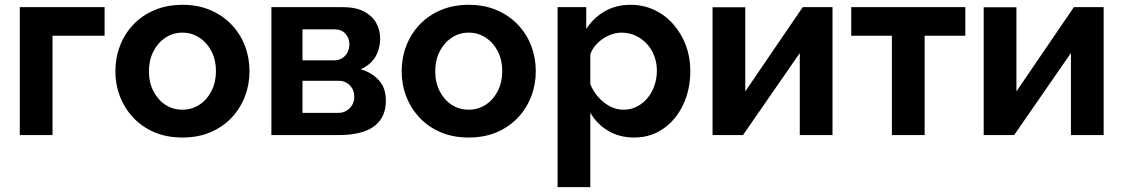

<svg xmlns="http://www.w3.org/2000/svg" viewBox="-20 -553 4599 786"><path d="M61 0V-523.8H408.2V-406.6H195V0Z M726.6 10Q662.6 10 611.9 -11.7Q561.2 -33.5 525.6 -71.4Q489.9 -109.4 471.1 -158.3Q452.3 -207.2 452.3 -261.4Q452.3 -316.1 471.1 -365.2Q489.9 -414.4 525.6 -452.1Q561.2 -489.8 612.2 -511.5Q663.2 -533.3 726.9 -533.3Q791 -533.3 841.5 -511.5Q892 -489.8 927.9 -452.1Q963.9 -414.4 982.7 -365.2Q1001.4 -316.1 1001.4 -261.4Q1001.4 -207.2 982.7 -158.3Q963.9 -109.4 928.2 -71.4Q892.5 -33.5 841.8 -11.7Q791 10 726.6 10ZM589.7 -260.9Q589.7 -215.4 608 -179.7Q626.3 -144.1 657.2 -124Q688.1 -103.9 726.6 -103.9Q765.1 -103.9 796.3 -124.2Q827.5 -144.6 845.8 -180.5Q864.1 -216.5 864.1 -261.9Q864.1 -307.3 845.8 -343Q827.5 -378.6 796.2 -399Q765 -419.4 726.6 -419.4Q688.1 -419.4 657.1 -398.7Q626.1 -378 607.9 -342.4Q589.7 -306.8 589.7 -260.9Z M1091 0V-523.8H1382.6Q1436.8 -523.8 1470.5 -505.8Q1504.3 -487.7 1520.2 -458.9Q1536.2 -430.2 1536.2 -396.7Q1536.2 -352.9 1516.4 -320.1Q1496.6 -287.3 1456.4 -269.4Q1501.8 -256.4 1530.7 -224.9Q1559.6 -193.4 1559.6 -141.7Q1559.6 -92.7 1536.6 -61.3Q1513.5 -29.8 1470.6 -14.9Q1427.6 0 1368.6 0ZM1218.3 -90.9H1364.8Q1383.4 -90.9 1398.4 -99.7Q1413.4 -108.5 1421.9 -123.6Q1430.4 -138.6 1430.4 -156.6Q1430.4 -175.6 1422.2 -190.4Q1413.9 -205.1 1399.5 -213.7Q1385 -222.3 1366.5 -222.3H1218.3ZM1218.3 -306H1348.8Q1367.4 -306 1381.3 -315.1Q1395.3 -324.2 1402.8 -339.3Q1410.3 -354.3 1410.3 -371.8Q1410.3 -397.6 1393.8 -415.3Q1377.2 -432.9 1350.5 -432.9H1218.3Z M1898.6 10Q1834.6 10 1783.9 -11.7Q1733.2 -33.5 1697.6 -71.4Q1661.9 -109.4 1643.1 -158.3Q1624.3 -207.2 1624.3 -261.4Q1624.3 -316.1 1643.1 -365.2Q1661.9 -414.4 1697.6 -452.1Q1733.2 -489.8 1784.2 -511.5Q1835.2 -533.3 1898.9 -533.3Q1963 -533.3 2013.5 -511.5Q2064 -489.8 2099.9 -452.1Q2135.9 -414.4 2154.7 -365.2Q2173.4 -316.1 2173.4 -261.4Q2173.4 -207.2 2154.7 -158.3Q2135.9 -109.4 2100.2 -71.4Q2064.5 -33.5 2013.8 -11.7Q1963 10 1898.6 10ZM1761.7 -260.9Q1761.7 -215.4 1780 -179.7Q1798.3 -144.1 1829.2 -124Q1860.1 -103.9 1898.6 -103.9Q1937.1 -103.9 1968.3 -124.2Q1999.5 -144.6 2017.8 -180.5Q2036.1 -216.5 2036.1 -261.9Q2036.1 -307.3 2017.8 -343Q1999.5 -378.6 1968.2 -399Q1937 -419.4 1898.6 -419.4Q1860.1 -419.4 1829.1 -398.7Q1798.1 -378 1779.9 -342.4Q1761.7 -306.8 1761.7 -260.9Z M2576.5 10Q2515.7 10 2469.3 -17.7Q2422.9 -45.4 2396.6 -91.7V213H2262.6V-523.8H2379.9V-434.4Q2409.5 -480.1 2455.7 -506.7Q2501.8 -533.3 2560.8 -533.3Q2614.4 -533.3 2658.9 -512.2Q2703.5 -491.1 2736.5 -453.5Q2769.5 -416 2787.8 -367.2Q2806 -318.5 2806 -262.8Q2806 -186.5 2776.8 -124.5Q2747.5 -62.5 2695.6 -26.3Q2643.7 10 2576.5 10ZM2532 -103.9Q2562.8 -103.9 2588 -117Q2613.2 -130.1 2631.4 -152.4Q2649.6 -174.7 2659.4 -203.4Q2669.1 -232.1 2669.1 -263.3Q2669.1 -295.9 2658.3 -324.2Q2647.5 -352.4 2627.8 -373.8Q2608 -395.1 2581.6 -407.3Q2555.2 -419.4 2524 -419.4Q2504.9 -419.4 2485.3 -412.9Q2465.6 -406.3 2448.1 -394.3Q2430.5 -382.4 2416.9 -366.3Q2403.4 -350.3 2396.6 -330.8V-207.9Q2408.9 -178.9 2429.6 -155.2Q2450.4 -131.5 2477 -117.7Q2503.7 -103.9 2532 -103.9Z M2897 0V-523.3H3031V-178.9L3266.2 -523.8H3388.1V0H3254.1V-335.9L3021.6 0Z M3631.2 0V-406.6H3464.7V-523.8H3931.7V-406.6H3765.2V0Z M4007 0V-523.3H4141V-178.9L4376.2 -523.8H4498.1V0H4364.1V-335.9L4131.6 0Z"/></svg>

Font: Raleway Thin
Style: Regular
Weight: 100
Designer: Matt McInerney, Pablo Impallari, Rodrigo Fuenzalida
Foundry: Matt McInerney, Pablo Impallari, Rodrigo Fuenzalida
Version: Version 4.026